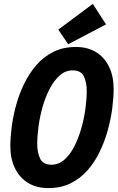

<svg xmlns="http://www.w3.org/2000/svg" viewBox="-20 -950 603 985"><path d="M228 15Q167 15 123.5 -12Q80 -39 56.5 -87.5Q33 -136 33 -200Q33 -244 40 -298.5Q47 -353 62.5 -410Q78 -467 104 -520.5Q130 -574 167 -616.5Q204 -659 254 -684Q304 -709 369 -709Q430 -709 473 -682.5Q516 -656 539.5 -607.5Q563 -559 563 -494Q563 -450 556 -395.5Q549 -341 533.5 -284Q518 -227 492.5 -173.5Q467 -120 430 -77.5Q393 -35 343 -10Q293 15 228 15ZM244 -105Q281 -105 310 -130.5Q339 -156 360.5 -197.5Q382 -239 396.5 -289.5Q411 -340 418 -390.5Q425 -441 425 -484Q425 -528 410 -558.5Q395 -589 353 -589Q316 -589 287 -563.5Q258 -538 236 -496.5Q214 -455 199.5 -405Q185 -355 178 -304Q171 -253 171 -211Q171 -167 186 -136Q201 -105 244 -105ZM330 -723 279 -798 456 -930 524 -825Z"/></svg>

Font: Ubuntu Sans Mono
Style: Italic
Weight: 400
Italic angle: -13.5°
Monospace: yes
Designer: Dalton Maag Ltd
Foundry: Dalton Maag Ltd
Version: Version 1.006